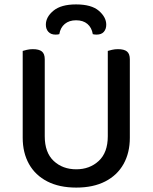

<svg xmlns="http://www.w3.org/2000/svg" viewBox="-20 -837 692 871"><path d="M326 14Q249 14 194.5 -14Q140 -42 111.5 -93Q83 -144 83 -212V-290H183V-219Q183 -145 223.5 -107Q264 -69 326 -69Q387 -69 428 -107Q469 -145 469 -219V-290H569V-212Q569 -144 540.5 -93Q512 -42 457.5 -14Q403 14 326 14ZM183 -252H83V-606Q89 -608 102 -611Q115 -614 129 -614Q157 -614 170 -603.5Q183 -593 183 -568ZM569 -252H469V-606Q475 -608 488 -611Q501 -614 515 -614Q543 -614 556 -603.5Q569 -593 569 -568ZM325 -745Q294 -745 274 -728.5Q254 -712 249 -682Q245 -681 241 -680.5Q237 -680 232 -680Q211 -680 199.5 -692.5Q188 -705 188 -725Q188 -760 222.5 -788.5Q257 -817 325 -817Q395 -817 428.5 -788Q462 -759 462 -725Q462 -705 451 -692.5Q440 -680 418 -680Q414 -680 409.5 -680.5Q405 -681 401 -682Q396 -712 376.5 -728.5Q357 -745 325 -745Z"/></svg>

Font: Baloo Tamma 2 Medium
Style: Regular
Weight: 500
Designer: Divya Kowshik, Shuchita Grover and Ek Type
Foundry: Ek Type
Version: Version 1.700